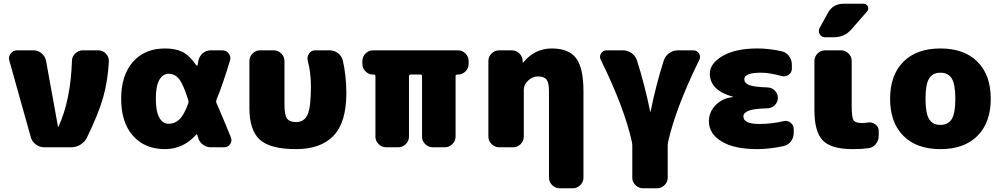

<svg xmlns="http://www.w3.org/2000/svg" viewBox="-20 -790 5363 1030"><path d="M508 -520Q531 -520 547.5 -503Q564 -486 564 -463Q559 -358 533.5 -268Q508 -178 446 -51Q434 -28 411.5 -14Q389 0 363 0H217Q192 0 171.5 -15.5Q151 -31 145 -55L30 -465Q24 -485 37 -502.5Q50 -520 72 -520H160Q184 -520 203 -504Q222 -488 227 -464L291 -111Q291 -110 292 -110Q294 -110 294 -111Q359 -253 366 -463Q366 -486 383.5 -503Q401 -520 424 -520Z M990 -235Q993 -244 990 -253Q963 -339 940.5 -366.5Q918 -394 885 -394Q853 -394 834.5 -361Q816 -328 816 -260Q816 -192 834.5 -159Q853 -126 885 -126Q918 -126 942.5 -149.5Q967 -173 990 -235ZM1141 -238Q1181 -147 1219 -52Q1226 -33 1214.5 -16.5Q1203 0 1183 0H1111Q1086 0 1066.5 -15.5Q1047 -31 1042 -55Q1041 -56 1040 -60Q1039 -64 1039 -65Q1036 -73 1032 -67Q963 10 865 10Q757 10 693.5 -61.5Q630 -133 630 -260Q630 -387 693.5 -458.5Q757 -530 865 -530Q920 -530 957 -512.5Q994 -495 1033 -440Q1035 -438 1037 -438Q1039 -438 1040 -440Q1041 -444 1042 -452Q1043 -460 1044 -464Q1049 -488 1067.5 -504Q1086 -520 1111 -520H1173Q1194 -520 1207 -503Q1220 -486 1214 -466Q1176 -339 1141 -254Q1138 -246 1141 -238Z M1747 -520Q1773 -520 1793 -505Q1813 -490 1819 -466Q1838 -383 1838 -290Q1838 -134 1769.5 -62Q1701 10 1568 10Q1430 10 1374 -40.5Q1318 -91 1318 -210V-463Q1318 -486 1335 -503Q1352 -520 1375 -520H1449Q1472 -520 1489 -503Q1506 -486 1506 -463V-230Q1506 -174 1519.5 -154.5Q1533 -135 1568 -135Q1611 -135 1629.5 -174Q1648 -213 1648 -325Q1648 -400 1631 -465Q1626 -485 1638 -502.5Q1650 -520 1671 -520Z M2437 -520Q2460 -520 2477 -503Q2494 -486 2494 -463V-447Q2494 -424 2477 -407Q2460 -390 2437 -390H2433Q2424 -390 2424 -381V-57Q2424 -34 2407 -17Q2390 0 2367 0H2301Q2278 0 2261 -17Q2244 -34 2244 -57V-381Q2244 -390 2235 -390H2183Q2174 -390 2174 -381V-57Q2174 -34 2157 -17Q2140 0 2117 0H2051Q2028 0 2011 -17Q1994 -34 1994 -57V-381Q1994 -390 1985 -390H1981Q1958 -390 1941 -407Q1924 -424 1924 -447V-463Q1924 -486 1941 -503Q1958 -520 1981 -520Z M3110 -300V163Q3110 186 3093 203Q3076 220 3053 220H2982Q2959 220 2942 203Q2925 186 2925 163V-300Q2925 -346 2912 -363Q2899 -380 2865 -380Q2837 -380 2813.5 -358Q2790 -336 2790 -310V-57Q2790 -34 2773 -17Q2756 0 2733 0H2657Q2634 0 2617 -17Q2600 -34 2600 -57V-463Q2600 -486 2617 -503Q2634 -520 2657 -520H2725Q2749 -520 2766 -503.5Q2783 -487 2784 -463V-455Q2784 -454 2785 -454Q2787 -454 2787 -455Q2849 -530 2940 -530Q3031 -530 3070.5 -478Q3110 -426 3110 -300Z M3700 -520Q3719 -520 3729.5 -503.5Q3740 -487 3732 -470Q3606 -214 3564 -29Q3562 -17 3562 -12V163Q3562 186 3545 203Q3528 220 3505 220H3429Q3406 220 3389 203Q3372 186 3372 163V-12Q3372 -18 3370 -28Q3330 -211 3203 -469Q3194 -486 3204 -503Q3214 -520 3234 -520H3322Q3347 -520 3368 -505Q3389 -490 3397 -466Q3439 -334 3468 -191Q3468 -190 3469 -190Q3470 -190 3470 -191Q3499 -334 3541 -466Q3549 -490 3570 -505Q3591 -520 3616 -520Z M4183 -140Q4204 -145 4221 -132Q4238 -119 4238 -98V-77Q4238 -51 4222.5 -31Q4207 -11 4182 -6Q4107 10 4043 10Q3918 10 3850.5 -31.5Q3783 -73 3783 -140Q3783 -189 3819 -226Q3855 -263 3911 -269Q3913 -269 3913 -270Q3913 -271 3912 -271Q3788 -305 3788 -395Q3788 -450 3857 -490Q3926 -530 4043 -530Q4106 -530 4173 -515Q4197 -510 4212.5 -489.5Q4228 -469 4228 -443V-422Q4228 -401 4211 -389Q4194 -377 4174 -382Q4108 -400 4063 -400Q3973 -400 3973 -365Q3973 -344 4000 -333.5Q4027 -323 4098 -321Q4121 -320 4137 -303.5Q4153 -287 4153 -265Q4153 -243 4137 -226.5Q4121 -210 4098 -209Q4024 -207 3996 -196Q3968 -185 3968 -165Q3968 -125 4053 -125Q4120 -125 4183 -140Z M4638 -133Q4659 -136 4676.5 -122.5Q4694 -109 4694 -88V-62Q4694 -37 4678.5 -17.5Q4663 2 4639 5Q4604 10 4554 10Q4440 10 4394.5 -36Q4349 -82 4349 -200V-463Q4349 -486 4366 -503Q4383 -520 4406 -520H4492Q4515 -520 4532 -503Q4549 -486 4549 -463V-220Q4549 -160 4559 -145Q4569 -130 4604 -130Q4619 -130 4638 -133ZM4506 -770H4612Q4629 -770 4635.5 -755Q4642 -740 4631 -728L4547 -632Q4510 -590 4452 -590H4406Q4387 -590 4377.5 -606.5Q4368 -623 4377 -640L4421 -720Q4448 -770 4506 -770Z M4964 -151.5Q4983 -120 5025 -120Q5067 -120 5086 -151.5Q5105 -183 5105 -260Q5105 -337 5086 -368.5Q5067 -400 5025 -400Q4983 -400 4964 -368.5Q4945 -337 4945 -260Q4945 -183 4964 -151.5ZM4826 -458.5Q4897 -530 5025 -530Q5153 -530 5224 -458.5Q5295 -387 5295 -260Q5295 -133 5224 -61.5Q5153 10 5025 10Q4897 10 4826 -61.5Q4755 -133 4755 -260Q4755 -387 4826 -458.5Z"/></svg>

Font: Rounded Mplus 1c Black
Style: Regular
Weight: 900
Version: Version 1.059.20150529